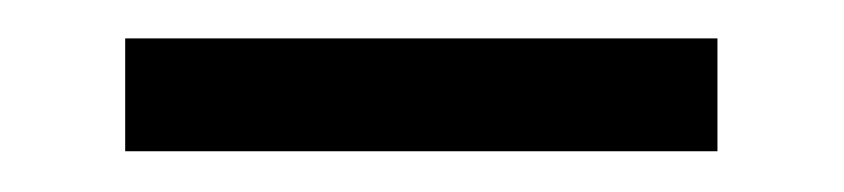

<svg xmlns="http://www.w3.org/2000/svg" viewBox="-20 -671 431 98"><path d="M43.9 -651.4H346.2V-593.8H43.9Z"/></svg>

Font: Metrophobic
Style: Regular
Weight: 400
Designer: Vernon Adams
Foundry: Vernon Adams
Version: Version 3.200; ttfautohint (v1.8.4.7-5d5b);gftools[0.9.23]